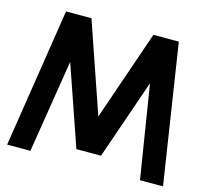

<svg xmlns="http://www.w3.org/2000/svg" viewBox="-101 -817 1010 934"><g transform="rotate(15 403.5 -350.0)"><path d="M120 -700 11 0H128L203 -468L342 -66H466L605 -468L680 0H796L688 -700H560L404 -247L248 -700Z"/></g></svg>

Font: Unageo
Style: SemiBold
Weight: 600
Designer: Richard Sepsi
Foundry: Richard Sepsi
Version: Version 2.000